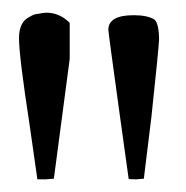

<svg xmlns="http://www.w3.org/2000/svg" viewBox="-20 -715 294 303"><path d="M53 -695Q74 -695 90 -679V-622L65 -433L52 -432H39L27 -516Q10 -626 10 -655Q10 -680 26 -688Q34 -693 39 -693Q49 -695 53 -695ZM151 -668Q151 -691 191 -691Q213 -691 224 -684Q231 -677 231 -652Q230 -634 219 -531L207 -433L195 -432Q183 -432 183 -433L168 -541Q151 -664 151 -668Z"/></svg>

Font: MathJax_Fraktur
Style: Bold
Weight: 700
Version: Version 1.1